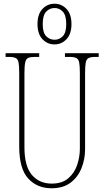

<svg xmlns="http://www.w3.org/2000/svg" viewBox="-20 -999 560 1029"><path d="M256 10Q179 10 131 -42.5Q83 -95 83 -214V-609Q83 -646 79.5 -664Q76 -682 64 -688Q52 -694 27 -694H10V-714H190V-694H167Q143 -694 131 -688.5Q119 -683 115 -664Q111 -645 111 -606V-210Q111 -108 151 -61.5Q191 -15 257 -15Q313 -15 346 -43.5Q379 -72 393.5 -115Q408 -158 408 -202V-607Q408 -645 404.5 -663.5Q401 -682 389 -688Q377 -694 352 -694H328V-714H509V-694H492Q467 -694 455 -688Q443 -682 439.5 -663.5Q436 -645 436 -607V-200Q436 -145 416.5 -97Q397 -49 357.5 -19.5Q318 10 256 10ZM272 -761Q234 -761 207.5 -789Q181 -817 181 -870Q181 -923 207.5 -951Q234 -979 272 -979Q310 -979 336.5 -951Q363 -923 363 -870Q363 -817 336.5 -789Q310 -761 272 -761ZM273 -786Q298 -786 316.5 -805Q335 -824 335 -870Q335 -917 316.5 -936.5Q298 -956 273 -956Q246 -956 227.5 -936.5Q209 -917 209 -870Q209 -824 227.5 -805Q246 -786 273 -786Z"/></svg>

Font: Noto Serif Myanmar ExtraCondensed Thin
Style: Regular
Weight: 100
Width: 2
Designer: Ben Mitchell and the Monotype Design Team
Foundry: Monotype Imaging Inc.
Version: Version 2.106; ttfautohint (v1.8.4.7-5d5b)